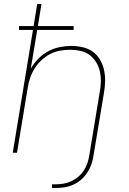

<svg xmlns="http://www.w3.org/2000/svg" viewBox="-20 -755 640 949"><path d="M257 174H237V156H257Q276 156 295.5 152.5Q315 149 333 140.5Q351 132 367 118.5Q383 105 394 88Q405 71 411.5 52.5Q418 34 421 15Q434 -64 447 -142.5Q460 -221 473 -300Q478 -326 478.5 -352Q479 -378 473.5 -402.5Q468 -427 455 -448Q442 -469 422.5 -483.5Q403 -498 378 -503.5Q353 -509 326 -509Q302 -509 276.5 -504.5Q251 -500 228 -488Q205 -476 185 -457.5Q165 -439 151 -416.5Q137 -394 129 -370Q121 -346 117 -321L64 0H43L143 -607H74V-626H146L164 -735H185L167 -626H344V-607H164L132 -415Q147 -442 169 -464.5Q191 -487 218 -501.5Q245 -516 274.5 -522Q304 -528 332 -528Q361 -528 389 -521.5Q417 -515 438.5 -499.5Q460 -484 474 -460.5Q488 -437 494 -410Q500 -383 499.5 -354.5Q499 -326 494 -297L442 15Q439 36 431.5 57.5Q424 79 411.5 98Q399 117 381.5 132.5Q364 148 343 157.5Q322 167 300.5 170.5Q279 174 257 174Z"/></svg>

Font: Iosevka SS04 Thin Extended
Style: Italic
Weight: 100
Width: 7
Italic angle: -9°
Monospace: yes
Designer: Belleve Invis
Foundry: Belleve Invis
Version: Version 19.0.0; ttfautohint (v1.8.4)